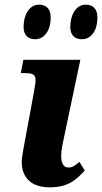

<svg xmlns="http://www.w3.org/2000/svg" viewBox="-20 -792 437 822"><path d="M331 -624C366 -624 397 -655 397 -718C397 -755 377 -772 347 -772C305 -772 281 -728 281 -677C281 -640 301 -624 331 -624ZM131 -624C165 -624 197 -655 197 -718C197 -755 177 -772 147 -772C105 -772 81 -728 81 -677C81 -640 101 -624 131 -624ZM193 10C276 10 309 -26 343 -62L320 -99C295 -79 291 -75 272 -75C250 -75 242 -97 242 -125C242 -152 249 -180 257 -218L324 -536H80L69 -479H88C144 -479 135 -457 124 -391L101 -266C86 -184 73 -122 73 -100C73 -31 114 10 193 10Z"/></svg>

Font: Noto Serif SemiCondensed Extra
Style: Italic
Weight: 800
Width: 4
Italic angle: -12°
Designer: Monotype Design Team
Foundry: Monotype Imaging Inc.
Version: Version 1.901